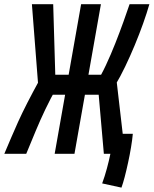

<svg xmlns="http://www.w3.org/2000/svg" viewBox="-62 -713 712 890"><path d="M191.4 0 314 -693.4H405.8L283.2 0ZM-42 0Q-25.9 -38.1 -10.7 -73.7Q4.4 -109.4 22.2 -148.7Q40 -188 64.2 -235.4Q88.4 -282.7 122.1 -344.2L203.6 -312.5Q171.4 -254.9 147.7 -205.1Q124 -155.3 103.5 -106Q83 -56.6 59.6 0ZM501 156.7 411.6 137.2Q423.8 104 433.6 67.6Q443.4 31.2 449.7 0L468.3 -92.8H553.7Q551.3 -65.4 545.4 -30.3Q539.6 4.9 531.7 41Q523.9 77.1 515.9 107.7Q507.8 138.2 501 156.7ZM419.4 0 389.6 -340.8 479 -333.5 517.6 0ZM473.1 -319.8 382.8 -326.7Q405.8 -361.3 428.7 -410.4Q451.7 -459.5 472.7 -512.7Q493.7 -565.9 510.7 -613.5Q527.8 -661.1 538.6 -693.4H630.4Q619.1 -653.8 601.6 -604.5Q584 -555.2 562.5 -503.4Q541 -451.7 518.1 -404.1Q495.1 -356.4 473.1 -319.8ZM196.3 -296.9 114.3 -326.7 85.9 -693.4H184.6ZM122.1 -273.9 138.7 -366.7H446.3L429.7 -273.9Z"/></svg>

Font: Cascadia Code PL
Style: Italic
Weight: 400
Italic angle: -10°
Monospace: yes
Designer: Aaron Bell
Foundry: Saja Typeworks
Version: Version 2404.023